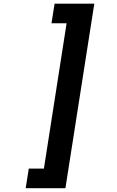

<svg xmlns="http://www.w3.org/2000/svg" viewBox="-20 -845 627 1029"><path d="M272.5 -825.2H485.4L330.6 163.6H117.7L134.3 58.6H215.3L336.9 -720.2H255.9Z"/></svg>

Font: Roboto Mono
Style: Bold Italic
Weight: 700
Designer: Google
Version: Version 2.000985; 2015; ttfautohint (v1.3)